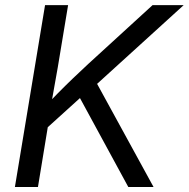

<svg xmlns="http://www.w3.org/2000/svg" viewBox="-20 -748 755 768"><path d="M136.7 -208 149.9 -310.5Q180.7 -343.8 210.4 -374Q240.2 -404.3 271 -433.8Q301.8 -463.4 333 -492.2L590.3 -727.5H714.8L349.1 -395L343.8 -395.5ZM39.6 0 160.2 -727.5H252.4L210.9 -477.5L183.1 -321.3L177.2 -276.4L131.8 0ZM493.2 0 291.5 -371.1 352.1 -442.4 594.2 0Z"/></svg>

Font: Inter 18pt
Style: Italic
Weight: 400
Italic angle: -9.3988°
Designer: Rasmus Andersson
Foundry: rsms
Version: Version 4.001;git-66647c0bb